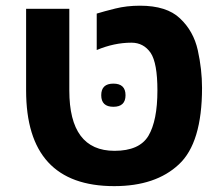

<svg xmlns="http://www.w3.org/2000/svg" viewBox="-20 -632 764 664"><path d="M375 11.7Q70.3 11.7 70.3 -319.3Q70.3 -413.1 70.3 -601.6Q107.4 -601.6 219.7 -601.6Q219.7 -531.2 219.7 -319.3Q219.7 -110.4 376 -110.4Q461.9 -110.4 493.2 -162.1Q524.4 -214.8 524.4 -319.3Q524.4 -414.1 501 -449.2Q476.6 -484.4 434.6 -484.4Q375 -484.4 314.5 -459Q314.5 -501 314.5 -585Q339.8 -592.8 378.9 -602.5Q418 -612.3 463.9 -612.3Q556.6 -612.3 602.5 -568.4Q649.4 -524.4 664.1 -458Q678.7 -391.6 678.7 -328.1Q678.7 -137.7 598.6 -63.5Q518.6 11.7 375 11.7ZM330.1 -302.7Q330.1 -342.8 372.1 -342.8Q414.1 -342.8 414.1 -302.7Q414.1 -262.7 372.1 -262.7Q330.1 -262.7 330.1 -302.7Z"/></svg>

Font: Noto Sans Hebrew DECATHLON 
Style: Bold
Weight: 400
Designer: Monotype Design Team
Version: Version 2.000;GOOG;noto-fonts:20170220:a8a215d2e889